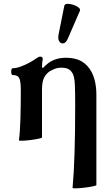

<svg xmlns="http://www.w3.org/2000/svg" viewBox="-20 -733 573 1024"><path d="M367 269Q374 195 377.5 84.5Q381 -26 381 -173Q381 -249 379 -286Q377 -323 367 -342Q356 -360 342 -366Q328 -372 310 -372Q286 -372 271 -365.5Q256 -359 244 -352Q225 -339 214.5 -317.5Q204 -296 204 -255V0Q204 3 185 7Q166 11 141.5 14Q117 17 98.5 17.5Q80 18 81 15Q87 -30 89 -100.5Q91 -171 91 -252Q91 -298 83 -315.5Q75 -333 47 -333Q42 -333 40.5 -342Q39 -351 40.5 -360Q42 -369 47 -369Q66 -369 90.5 -378Q115 -387 138 -399.5Q161 -412 174 -422Q186 -431 195 -431Q208 -431 208 -418Q204 -399 204 -373L210 -371Q236 -400 265.5 -412.5Q295 -425 332 -425Q382 -425 415 -406Q448 -387 469 -348Q494 -299 494 -227V254Q494 257 474.5 261Q455 265 429.5 268Q404 271 385 271.5Q366 272 367 269ZM343 -530Q333 -505 319 -502Q305 -499 296.5 -511.5Q288 -524 292 -547L323 -702Q325 -712 339.5 -712.5Q354 -713 371 -707.5Q388 -702 399 -693Q410 -684 406 -675Z"/></svg>

Font: Junicode SmExp
Style: Bold
Weight: 700
Width: 6
Designer: Peter S. Baker
Version: Version 2.205; ttfautohint (v1.8.4)